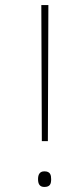

<svg xmlns="http://www.w3.org/2000/svg" viewBox="-20 -734 325 762"><path d="M146 -174H170L172 -714H144ZM131 -23C131 -6 136 8 156 8C180 8 183 -6 183 -23C183 -39 180 -54 156 -54C136 -54 131 -39 131 -23Z"/></svg>

Font: Noto Sans Devanagari ExtraCondensed Thin
Style: Regular
Weight: 100
Width: 2
Designer: Jelle Bosma - Monotype Design Team
Foundry: Monotype Imaging Inc.
Version: Version 2.004